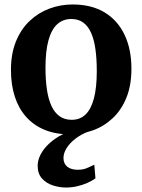

<svg xmlns="http://www.w3.org/2000/svg" viewBox="-20 -590 636 859"><path d="M29 -276.5Q29 -350 51.5 -405Q74 -460 112.8 -496.5Q151.5 -533 201 -551.5Q250.5 -570 304.5 -570Q389.5 -570 448 -534.5Q506.5 -499 537.2 -434.5Q568 -370 568 -282.5Q568 -208 545.5 -152.8Q523 -97.5 484 -61Q445 -24.5 395.5 -6.8Q346 11 291.5 11Q228.5 11 179.5 -9.2Q130.5 -29.5 97 -67Q63.5 -104.5 46.2 -157.8Q29 -211 29 -276.5ZM300.5 -54Q337.5 -54 362.2 -77.2Q387 -100.5 400 -149Q413 -197.5 413 -272Q413 -326.5 407 -369.8Q401 -413 387.5 -443.2Q374 -473.5 352.2 -489.2Q330.5 -505 299 -505Q262 -505 236.2 -481.8Q210.5 -458.5 197 -410.2Q183.5 -362 183.5 -287Q183.5 -232 190 -188.8Q196.5 -145.5 210.5 -115.5Q224.5 -85.5 246.8 -69.8Q269 -54 300.5 -54ZM274.5 249Q246 249 216.5 239.5Q187 230 167.8 208.5Q148.5 187 148.5 152Q148.5 130.5 158.2 108.5Q168 86.5 186.2 66.2Q204.5 46 230.2 28.5Q256 11 288 -1L322.5 -5L374.5 -1Q340.5 12 315.8 31.8Q291 51.5 277.5 73.5Q264 95.5 264 117Q264 142 281 155.8Q298 169.5 328 169.5Q351 169.5 367.8 162.5Q384.5 155.5 402 147L407 208Q392.5 218.5 371.5 228Q350.5 237.5 325.8 243.2Q301 249 274.5 249Z"/></svg>

Font: Merriweather Light 18pt
Style: Bold
Weight: 700
Version: Version 2.100